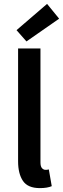

<svg xmlns="http://www.w3.org/2000/svg" viewBox="-20 -955 324 987"><path d="M185 12Q123 12 98 -25Q73 -62 73 -126V-706H188V-120Q188 -99 196 -90.5Q204 -82 213 -82Q217 -82 220.5 -82Q224 -82 231 -84L246 2Q223 12 185 12ZM116 -742 65 -800 222 -935 284 -859Z"/></svg>

Font: CV Source Sans Light
Style: Bold
Weight: 600
Designer: Paul D. Hunt
Foundry: Adobe Systems Incorporated
Version: Version 3.001